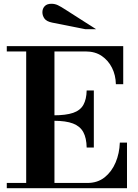

<svg xmlns="http://www.w3.org/2000/svg" viewBox="-20 -999 734 1019"><path d="M16 0V-28H444Q498 -28 535.5 -58Q573 -88 593.5 -136.5Q614 -185 616 -242H654V0ZM119 -15V-751H269V-15ZM440 -216Q439 -267 422 -298Q405 -329 367.5 -343.5Q330 -358 265 -358V-387Q330 -387 368 -400Q406 -413 422.5 -442.5Q439 -472 440 -519H478V-216ZM595 -552Q594 -600 574.5 -639Q555 -678 520 -702Q485 -726 434 -726H16V-754H634V-552ZM433 -844 257 -879Q227 -885 216 -900.5Q205 -916 205 -934Q205 -953 217 -966Q229 -979 253 -979Q271 -979 287 -971.5Q303 -964 332 -945L490 -844Z"/></svg>

Font: Libre Bodoni SemiBold
Style: Regular
Weight: 600
Designer: Pablo Impallari, Rodrigo Fuenzalida
Foundry: Impallari Type
Version: Version 2.005;gftools[0.9.23]